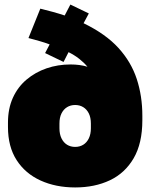

<svg xmlns="http://www.w3.org/2000/svg" viewBox="-20 -808 665 843"><path d="M310 15Q225 15 158 -15.5Q91 -46 53 -105Q15 -164 15 -250V-270Q15 -331 36.5 -378.5Q58 -426 96.5 -458.5Q135 -491 184.5 -508Q234 -525 290 -525Q310 -525 328.5 -522.5Q347 -520 364 -515Q348 -534 327.5 -550Q307 -566 281 -579L259 -536L178 -575L198 -613Q177 -621 154 -627.5Q131 -634 105 -641L157 -770Q186 -763 213 -755.5Q240 -748 264 -740L289 -788L370 -749L347 -706Q444 -659 500 -597.5Q556 -536 580.5 -461Q605 -386 605 -300V-280Q605 -179 567 -113.5Q529 -48 462.5 -16.5Q396 15 310 15ZM310 -163Q330 -163 345.5 -172.5Q361 -182 370 -200.5Q379 -219 379 -245V-265Q379 -292 370 -310Q361 -328 345.5 -337.5Q330 -347 310 -347Q290 -347 274.5 -337.5Q259 -328 250 -310Q241 -292 241 -265V-245Q241 -219 250 -200.5Q259 -182 274.5 -172.5Q290 -163 310 -163Z"/></svg>

Font: Golos Text Black
Style: Regular
Weight: 900
Designer: A.Korolkova, Vitaly Kuzmin
Foundry: ParaType Ltd
Version: Version 2.004